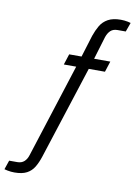

<svg xmlns="http://www.w3.org/2000/svg" viewBox="-118 -794 732 1039"><g transform="rotate(10 247.5 -274.0)"><path d="M36 183Q27 183 16.5 182Q6 181 -3.5 179Q-13 177 -20 175L-3 125H42Q65 125 79.5 112Q94 99 101 76L266 -439H198L217 -498H285L322 -618Q333 -650 348 -675.5Q363 -701 390 -716Q417 -731 460 -731Q470 -731 480 -730Q490 -729 499.5 -727Q509 -725 515 -723L497 -673H452Q428 -673 414 -660Q400 -647 392 -624L354 -498H443L424 -439H335L170 72Q159 106 144 131Q129 156 103.5 169.5Q78 183 36 183Z"/></g></svg>

Font: Archivo SemiCondensed Light
Style: Italic
Weight: 300
Width: 4
Italic angle: -10°
Designer: Hector Gatti
Foundry: Omnibus-Type
Version: Version 2.001